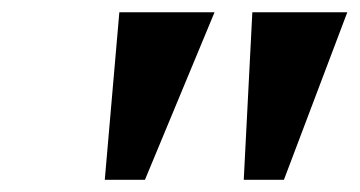

<svg xmlns="http://www.w3.org/2000/svg" viewBox="-20 -734 590 315"><path d="M394 -713.9H549.8L445.8 -439H379.9ZM175.8 -713.9H332L217.8 -439H151.9Z"/></svg>

Font: Droid Serif
Style: Bold Italic
Weight: 700
Italic angle: -12°
Designer: Monotype Design team
Foundry: Monotype Imaging Inc.
Version: Version 1.03